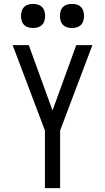

<svg xmlns="http://www.w3.org/2000/svg" viewBox="-20 -967 540 987"><path d="M211 0V-296L45 -735H128L250 -399L372 -735H455L289 -296V0ZM350 -823Q338 -823 325.5 -826.5Q313 -830 304 -839Q295 -848 291.5 -860.5Q288 -873 288 -885Q288 -897 291.5 -909.5Q295 -922 304 -931Q313 -940 325.5 -943.5Q338 -947 350 -947Q362 -947 374.5 -943.5Q387 -940 396 -931Q405 -922 408.5 -909.5Q412 -897 412 -885Q412 -873 408.5 -860.5Q405 -848 396 -839Q387 -830 374.5 -826.5Q362 -823 350 -823ZM150 -823Q138 -823 125.5 -826.5Q113 -830 104 -839Q95 -848 91.5 -860.5Q88 -873 88 -885Q88 -897 91.5 -909.5Q95 -922 104 -931Q113 -940 125.5 -943.5Q138 -947 150 -947Q162 -947 174.5 -943.5Q187 -940 196 -931Q205 -922 208.5 -909.5Q212 -897 212 -885Q212 -873 208.5 -860.5Q205 -848 196 -839Q187 -830 174.5 -826.5Q162 -823 150 -823Z"/></svg>

Font: Moesevka
Style: Regular
Weight: 400
Monospace: yes
Designer: Belleve Invis
Foundry: Belleve Invis
Version: Version 32.5.0; ttfautohint (v1.8.4)